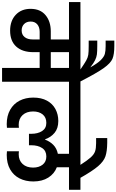

<svg xmlns="http://www.w3.org/2000/svg" viewBox="316 -1436 1100 1813"><g transform="rotate(90 865.5 -530.0)"><path d="M842 -632H731V0H601V-355H452V-296Q452 -192 399.5 -134Q347 -76 249 -76Q156 -76 99.5 -129Q43 -182 43 -269Q43 -361 102.5 -410.5Q162 -460 256 -460H332V-632H-21V-740H842ZM601 -632H452V-460H601ZM332 -355H260Q216 -355 189.5 -332.5Q163 -310 163 -270Q163 -231 186.5 -208Q210 -185 247 -185Q287 -185 309.5 -213Q332 -241 332 -289Z M393 -1060Q473 -1060 514.5 -1042.5Q556 -1025 602.5 -960Q649 -895 730 -737H620Q557 -780 530 -795Q503 -810 477 -814Q451 -818 393 -818H343V-899H390Q446 -899 473 -895.5Q500 -892 527.5 -878.5Q555 -865 596 -833Q558 -901 527 -932Q496 -963 468.5 -970.5Q441 -978 395 -978H343V-1060Z M1539 -632V-517Q1600 -494 1636.5 -436.5Q1673 -379 1673 -295Q1673 -222 1644 -165Q1615 -108 1558.5 -76Q1502 -44 1422 -44Q1414 -44 1388 -46V-159L1415 -157Q1474 -157 1508 -194Q1542 -231 1542 -293Q1542 -348 1514.5 -383Q1487 -418 1437 -418Q1384 -418 1357.5 -378.5Q1331 -339 1331 -275V-254H1223V-275Q1223 -338 1197 -378Q1171 -418 1120 -418Q1068 -418 1040 -383.5Q1012 -349 1012 -293Q1012 -231 1046 -194Q1080 -157 1139 -157L1166 -159V-46Q1140 -44 1132 -44Q1053 -44 996 -76.5Q939 -109 910 -165.5Q881 -222 881 -295Q881 -371 910 -424Q939 -477 989.5 -504Q1040 -531 1102 -531Q1171 -531 1213.5 -496Q1256 -461 1275 -406H1278Q1295 -452 1327.5 -484Q1360 -516 1412 -527V-632H801V-740H1752V-632Z M1519 -736Q1474 -806 1446 -837Q1418 -868 1389.5 -878Q1361 -888 1312 -888H1263V-993H1309Q1389 -992 1436 -976Q1483 -960 1529 -906.5Q1575 -853 1641 -736Z"/></g></svg>

Font: Fz Poppins SemBd
Style: Regular
Weight: 600
Designer: Ninad Kale (Devanagari), Jonny Pinhorn (Latin)
Foundry: Indian Type Foundry
Version: Vit hóa bi Vntype.Com & FontZin.Com